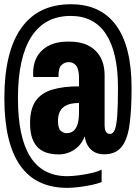

<svg xmlns="http://www.w3.org/2000/svg" viewBox="-20 -717 640 904"><path d="M296.5 167.5Q148.5 167.5 74.5 61.5Q0.5 -44.5 0.5 -255Q0.5 -472.5 80 -584.8Q159.5 -697 314 -697Q454.5 -697 527 -597.2Q599.5 -497.5 599.5 -303Q599.5 -200 590 -130.5Q580.5 -61 552.8 -25.8Q525 9.5 470 9.5Q432 9.5 408 -13.2Q384 -36 379 -75Q363 -34.5 329.8 -12.2Q296.5 10 256 10Q230.5 10 206.5 4Q182.5 -2 163.2 -18Q144 -34 132.8 -63Q121.5 -92 121.5 -137.5Q121.5 -204.5 148.2 -242.2Q175 -280 226.8 -295.2Q278.5 -310.5 352 -310.5V-349Q352 -391 338.8 -407.8Q325.5 -424.5 303 -424.5Q285 -424.5 270.2 -411.2Q255.5 -398 255.5 -361.5V-354.5H137Q136 -357.5 136 -362.2Q136 -367 136 -371.5Q136 -442.5 180 -481.8Q224 -521 297.5 -521H308Q385.5 -521 429 -479.2Q472.5 -437.5 472.5 -362V-131.5Q472.5 -106 479 -96.2Q485.5 -86.5 498.5 -86.5Q512.5 -86.5 520.5 -106Q528.5 -125.5 532 -173Q535.5 -220.5 535.5 -304Q535.5 -470.5 479.2 -556.2Q423 -642 313 -642Q190.5 -642 127.5 -543.8Q64.5 -445.5 64.5 -254Q64.5 -71.5 122.2 20.5Q180 112.5 296.5 112.5Q321 112.5 352.5 108.2Q384 104 413 97.2Q442 90.5 458.5 81.5V140.5Q437.5 148.5 408.2 154.5Q379 160.5 349.2 164Q319.5 167.5 296.5 167.5ZM294.5 -90Q310.5 -90 323.5 -98.8Q336.5 -107.5 344.2 -129.2Q352 -151 352 -190.5V-232Q315.5 -232 293.8 -221.8Q272 -211.5 262.5 -193Q253 -174.5 253 -148.5Q253 -113.5 265.5 -101.8Q278 -90 294.5 -90Z"/></svg>

Font: Chivo Mono Medium
Style: Regular
Weight: 500
Monospace: yes
Designer: Hector Gatti
Foundry: Omnibus-Type
Version: Version 1.008